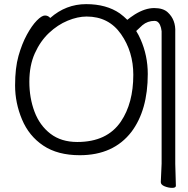

<svg xmlns="http://www.w3.org/2000/svg" viewBox="-20 -733 909 929"><path d="M596 -637Q609 -648 632 -663Q682 -694 726 -694Q770 -694 792 -673Q831 -637 828 -577V60L831 166Q831 176 813 176Q795 176 776.5 168.5Q758 161 758 148L762 59V-582Q760 -600 754 -613Q745 -632 728 -632Q694 -632 669 -611Q651 -594 639 -583Q651 -564 660 -543Q695 -464 695 -375Q695 -200 616 -95Q529 18 366 18Q259 18 189.5 -28.5Q120 -75 86.5 -155Q53 -235 53 -319.5Q53 -404 69.5 -462.5Q86 -521 110 -565Q134 -609 158 -633.5Q182 -658 197.5 -658Q213 -658 223 -646Q299 -713 397 -713Q495 -713 560 -668Q579 -654 596 -637ZM354 -46Q498 -46 565 -145Q625 -234 625 -371Q625 -483 565.5 -568Q506 -653 399 -653Q356 -653 307.5 -633Q259 -613 217 -573.5Q175 -534 148.5 -475Q122 -416 122 -337.5Q122 -259 147 -192.5Q172 -126 224 -86Q276 -46 354 -46Z"/></svg>

Font: QiushuiShotai
Style: Regular
Weight: 600
Designer: Fontworks Inc.
Foundry: Fontworks Inc.
Version: Version 1.250